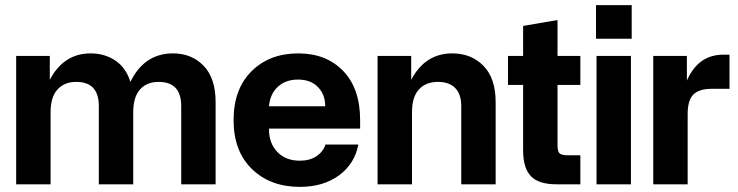

<svg xmlns="http://www.w3.org/2000/svg" viewBox="-20 -718 2877 748"><path d="M43 0V-500H174V-407Q228 -510 333 -510Q388 -510 429.5 -482Q471 -454 488 -399Q542 -510 654 -510Q727 -510 773.5 -461.5Q820 -413 820 -320V0H686V-305Q686 -399 598 -399Q552 -399 525.5 -369.5Q499 -340 499 -280V0H365V-305Q365 -399 277 -399Q231 -399 204 -369.5Q177 -340 177 -280V0Z M1148 10Q1033 10 961.5 -59.5Q890 -129 890 -250Q890 -371 960 -440.5Q1030 -510 1142 -510Q1251 -510 1317 -441.5Q1383 -373 1383 -250V-217H1028V-213Q1028 -160 1060.5 -126Q1093 -92 1148 -92Q1187 -92 1213 -109.5Q1239 -127 1248 -155H1376Q1362 -80 1301 -35Q1240 10 1148 10ZM1028 -304H1247Q1247 -350 1218.5 -379Q1190 -408 1141 -408Q1093 -408 1062.5 -380Q1032 -352 1028 -304Z M1451 0V-500H1582V-407Q1636 -510 1742 -510Q1816 -510 1863.5 -461.5Q1911 -413 1911 -320V0H1777V-305Q1777 -351 1753.5 -375Q1730 -399 1686 -399Q1639 -399 1612 -369.5Q1585 -340 1585 -280V0Z M2148 0Q2078 0 2048 -32Q2018 -64 2018 -131V-387H1959V-500H2018V-617L2152 -640V-500H2241V-387H2152V-153Q2152 -128 2160 -120.5Q2168 -113 2193 -113H2241V0Z M2304 0V-500H2438V0ZM2302 -567H2441V-698H2302Z M2525 0V-500H2656V-404Q2700 -505 2798 -505H2822V-372H2752Q2704 -372 2681.5 -350Q2659 -328 2659 -273V0Z"/></svg>

Font: TASA Orbiter Display
Style: Bold
Weight: 700
Designer: Weizhong Zhang
Version: Version 1.000;Glyphs 3.1.2 (3151)